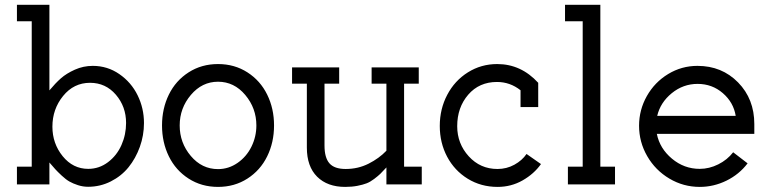

<svg xmlns="http://www.w3.org/2000/svg" viewBox="-20 -749 3133 780"><path d="M564.9 -249Q564.9 -199.2 548.1 -152.3Q531.2 -105.5 502.2 -69.6Q473.1 -33.7 430.2 -12Q387.2 9.8 337.9 9.8Q316.9 9.8 296.6 3.2Q276.4 -3.4 262.2 -11.5Q248 -19.5 230.7 -35.6Q213.4 -51.8 205.1 -61Q196.8 -70.3 180.7 -88.9V0H48.8V-71.8H108.9V-662.6H48.8V-729.5H180.7V-381.8Q205.1 -411.1 227.5 -430.9Q250 -450.7 284.4 -466.1Q318.8 -481.4 356.9 -481.4Q416.5 -481.4 464.8 -448Q513.2 -414.6 539.1 -361.8Q564.9 -309.1 564.9 -249ZM492.2 -249.5Q492.2 -315.9 450.7 -364.3Q409.2 -412.6 345.7 -412.6Q279.8 -412.6 236.3 -359.1Q192.9 -305.7 192.9 -234.4Q192.9 -166 234.6 -114.5Q276.4 -63 338.4 -63Q382.8 -63 418.7 -90.1Q454.6 -117.2 473.4 -159.7Q492.2 -202.1 492.2 -249.5Z M666 -113.8Q638.2 -170.4 638.2 -239.3Q638.2 -308.1 666 -364.7Q693.8 -421.4 746.3 -455.1Q798.8 -488.8 865.7 -488.8Q932.6 -488.8 985.1 -455.1Q1037.6 -421.4 1065.4 -364.7Q1093.3 -308.1 1093.3 -239.3Q1093.3 -170.4 1065.4 -113.8Q1037.6 -57.1 985.1 -23.4Q932.6 10.3 865.7 10.3Q798.8 10.3 746.3 -23.4Q693.8 -57.1 666 -113.8ZM1021.5 -239.3Q1021.5 -309.6 976.3 -363.3Q931.2 -417 865.7 -417Q800.8 -417 755.4 -363.3Q710 -309.6 710 -239.3Q710 -168.9 755.1 -115.5Q800.3 -62 865.7 -62Q908.7 -62 945.1 -87.2Q981.4 -112.3 1001.5 -153.1Q1021.5 -193.8 1021.5 -239.3Z M1384.3 -62.5Q1434.6 -62.5 1477.3 -84Q1520 -105.5 1549.8 -136.7V-409.2H1489.7V-475.1H1681.2V-409.2H1621.6V-71.8H1693.4V0H1549.8V-68.8Q1533.7 -51.3 1524.9 -42.7Q1516.1 -34.2 1500 -22Q1483.9 -9.8 1469.2 -4.2Q1454.6 1.5 1432.1 5.9Q1409.7 10.3 1382.3 10.3Q1310.1 10.3 1268.3 -31.2Q1226.6 -72.8 1226.6 -149.4V-409.2H1166.5V-475.1H1357.9V-409.2H1298.3V-157.7Q1298.3 -108.4 1318.4 -85.4Q1338.4 -62.5 1384.3 -62.5Z M1766.6 -237.3Q1766.6 -306.2 1796.9 -363.8Q1827.1 -421.4 1880.9 -455.1Q1934.6 -488.8 2000 -488.8Q2096.7 -488.8 2166.5 -412.6V-314H2094.7V-382.3Q2052.2 -416 1999 -416Q1926.8 -416 1882.1 -364.3Q1837.4 -312.5 1837.4 -236.3Q1837.4 -165.5 1884.3 -114Q1931.2 -62.5 2001 -62.5Q2038.1 -62.5 2069.6 -79.8Q2101.1 -97.2 2119.1 -123.5L2177.7 -82.5Q2149.4 -42.5 2103 -16.1Q2056.6 10.3 2001.5 10.3Q1934.1 10.3 1880.1 -22.9Q1826.2 -56.2 1796.4 -112.5Q1766.6 -168.9 1766.6 -237.3Z M2347.2 -662.6H2275.4V-729.5H2418.9V-71.8H2478.5V0H2287.1V-71.8H2347.2Z M2648.4 -205.1Q2660.2 -146 2709.7 -104.5Q2759.3 -63 2822.8 -63Q2861.3 -63 2897.9 -81.3Q2934.6 -99.6 2958.5 -130.4L3017.1 -85.4Q2982.9 -40.5 2931.2 -15.1Q2879.4 10.3 2822.8 10.3Q2756.3 10.3 2699.5 -23.4Q2642.6 -57.1 2609.4 -114.5Q2576.2 -171.9 2576.2 -238.3Q2576.2 -302.7 2607.9 -358.9Q2639.6 -415 2694.3 -448.2Q2749 -481.4 2813.5 -481.4Q2912.6 -481.4 2978.5 -414.1Q3044.4 -346.7 3044.4 -245.1V-205.1ZM2968.8 -278.3Q2960 -333 2916.5 -370.6Q2873 -408.2 2814 -408.2Q2755.4 -408.2 2709 -370.4Q2662.6 -332.5 2649.9 -278.3Z"/></svg>

Font: Eligible
Style: Regular
Weight: 500
Version: Version 1.1